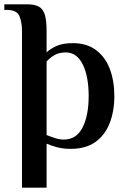

<svg xmlns="http://www.w3.org/2000/svg" viewBox="-37 -680 591 890"><path d="M65 190V-534Q65 -579 52.5 -606.5Q40 -634 -5 -634H-17V-660H89Q124 -660 143.5 -649Q163 -638 171 -611Q179 -584 179 -534V-437Q195 -453 224 -466.5Q253 -480 301 -480Q365 -480 408 -448Q451 -416 472 -360.5Q493 -305 493 -235Q493 -165 471.5 -109.5Q450 -54 405.5 -22Q361 10 291 10Q255 10 227.5 2.5Q200 -5 179 -14V190ZM258 -33Q317 -33 345.5 -88.5Q374 -144 374 -235Q374 -326 346.5 -381.5Q319 -437 268 -437Q236 -437 214.5 -424Q193 -411 179 -395V-54Q199 -46 219.5 -39.5Q240 -33 258 -33Z"/></svg>

Font: El Messiri SemiBold
Style: Regular
Weight: 600
Designer: Mohamed Gaber
Foundry: Kief Type Foundry
Version: Version 2.020; ttfautohint (v1.8.3)